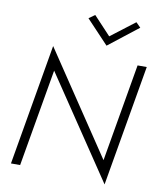

<svg xmlns="http://www.w3.org/2000/svg" viewBox="-102 -1029 934 1134"><g transform="rotate(10 364.5 -462.0)"><path d="M479 -840 376 -950 340 -924 473 -783 651 -922 623 -950ZM674 -700 573 -114 163 -726 38 0H93L194 -584L604 26L729 -700Z"/></g></svg>

Font: Jost Light
Style: Italic
Weight: 300
Italic angle: -5°
Version: Version 3.710